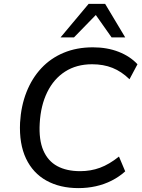

<svg xmlns="http://www.w3.org/2000/svg" viewBox="-20 -957 730 986"><path d="M383 9Q288 9 218.5 -29.5Q149 -68 113.5 -143Q78 -218 83 -327Q88 -413 116 -484Q144 -555 192 -606.5Q240 -658 307 -686Q374 -714 457 -714Q530 -714 589 -691Q648 -668 686 -627L645 -550Q604 -590 557.5 -608.5Q511 -627 453 -627Q373 -627 314.5 -589.5Q256 -552 222.5 -483.5Q189 -415 184 -324Q179 -239 202.5 -184.5Q226 -130 274 -104Q322 -78 392 -78Q446 -78 493.5 -95.5Q541 -113 591 -153L623 -77Q592 -49 553.5 -29.5Q515 -10 472 -0.5Q429 9 383 9ZM291 -765 435 -937H520L623 -765H553L472 -880L360 -765Z"/></svg>

Font: Nunito Sans 10pt Medium
Style: Italic
Weight: 500
Italic angle: -9°
Designer: Vernon Adams
Foundry: Vernon Adams
Version: Version 3.101;gftools[0.9.27]